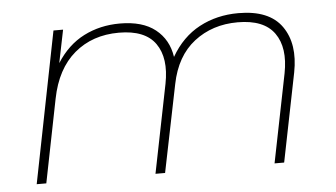

<svg xmlns="http://www.w3.org/2000/svg" viewBox="-42 -590 1151 657"><g transform="rotate(-5 533.0 -261.5)"><path d="M797 -523Q903 -523 946 -462Q989 -401 970 -304L909 0H876L937 -304Q954 -391 918 -441.5Q882 -492 792 -492Q705 -492 642.5 -443.5Q580 -395 561 -300L500 0H467L528 -304Q545 -391 509.5 -441.5Q474 -492 384 -492Q293 -492 231 -439.5Q169 -387 149 -286L92 0H59L162 -519H195L172 -406Q210 -466 266 -494.5Q322 -523 390 -523Q468 -523 512 -488Q556 -453 565 -393Q603 -459 663 -491Q723 -523 797 -523Z"/></g></svg>

Font: Montserrat ExtraLight
Style: Italic
Weight: 200
Italic angle: -11.3°
Designer: Julieta Ulanovsky
Foundry: Julieta Ulanovsky
Version: Version 9.000; ttfautohint (v1.8.4.7-5d5b)